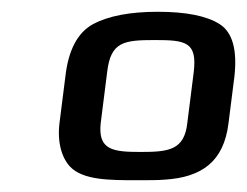

<svg xmlns="http://www.w3.org/2000/svg" viewBox="-20 -679 419 326"><path d="M378 -549C383 -594 375 -624 353 -638C331 -652 296 -659 248 -659C201 -659 164 -652 138 -638C112 -624 96 -594 91 -549L81 -470C77 -437 85 -411 99 -396C121 -373 166 -373 213 -373C233 -373 248 -373 260 -374C322 -378 360 -404 368 -470ZM219 -421C172 -421 146 -424 151 -470L162 -557C168 -608 190 -611 243 -611C295 -611 315 -608 309 -557L298 -470C293 -424 266 -421 219 -421Z"/></svg>

Font: Gamestation Display
Style: Italic
Weight: 400
Designer: Jonas Hecksher
Foundry: Jonas Hecksher, Playtypeª, e-types AS
Version: Version 1.003